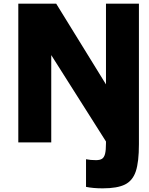

<svg xmlns="http://www.w3.org/2000/svg" viewBox="-20 -778 815 1049"><path d="M739 -758V10Q739 107 722 158Q705 209 663 230Q621 251 541 251Q489 251 450 243V92Q475 97 504 97Q526 97 537.5 89.5Q549 82 554 62.5Q559 43 559 4V-5L260 -477V0H80V-758H287L559 -317V-758Z"/></svg>

Font: Biryani Heavy
Style: Regular
Weight: 900
Designer: Dan Reynolds and Mathieu Réguer
Foundry: Dan Reynolds and Mathieu Réguer
Version: Version 1.003; ttfautohint (v1.1) -l 5 -r 5 -G 72 -x 0 -D la